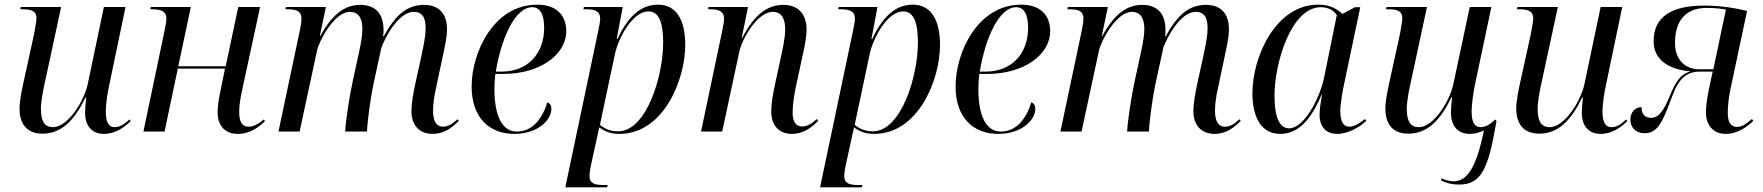

<svg xmlns="http://www.w3.org/2000/svg" viewBox="-20 -566 7585 826"><path d="M427 10C476 10 515 -18 542 -45L537 -52C514 -31 496 -19 473 -19C446 -19 435 -43 435 -88C435 -116 443 -171 450 -200L520 -536H427L358 -207C343 -132 272 -19 208 -19C169 -19 156 -48 156 -100C156 -129 167 -187 176 -225L243 -536H69L67 -526H78C114 -526 137 -519 137 -487C137 -475 131 -445 127 -421L82 -216C74 -180 64 -132 64 -99C64 -40 90 9 163 9C246 9 301 -50 348 -147H351C348 -123 346 -97 346 -80C346 -30 371 10 427 10Z M1003 10C1055 10 1093 -18 1120 -45L1115 -52C1090 -32 1071 -21 1050 -21C1020 -21 1009 -44 1009 -85C1009 -116 1015 -149 1025 -194L1099 -536H1005L951 -281H747L801 -536H629L627 -526H635C673 -526 696 -518 696 -485C696 -477 693 -459 689 -439L597 0H688L745 -271H948L929 -178C920 -137 916 -104 916 -82C916 -35 940 10 1003 10Z M1841 10C1890 10 1924 -16 1954 -46L1948 -53C1927 -33 1908 -21 1886 -21C1856 -21 1843 -47 1843 -89C1843 -114 1847 -149 1855 -183L1885 -325C1892 -359 1903 -403 1903 -440C1903 -500 1875 -545 1804 -545C1732 -545 1682 -503 1631 -410H1628C1630 -419 1630 -428 1630 -437C1630 -497 1604 -545 1530 -545C1463 -545 1410 -505 1358 -411H1356L1382 -536H1210L1208 -526H1217C1254 -526 1277 -519 1277 -486C1277 -477 1275 -459 1271 -440L1178 0H1269L1344 -349C1353 -391 1419 -515 1485 -515C1530 -515 1539 -476 1539 -441C1539 -402 1527 -353 1519 -316L1498 -219C1484 -156 1467 -46 1465 0H1559C1560 -44 1576 -155 1586 -201L1621 -362C1636 -402 1693 -515 1760 -515C1808 -515 1811 -472 1811 -442C1811 -402 1797 -347 1791 -316L1768 -212C1757 -160 1750 -120 1750 -87C1750 -30 1782 10 1841 10Z M2192 10C2300 10 2352 -55 2352 -96C2352 -114 2345 -122 2335 -126C2312 -53 2270 0 2203 0C2141 0 2107 -66 2107 -184C2107 -204 2109 -233 2111 -248H2147C2300 -248 2416 -329 2416 -432C2416 -504 2370 -546 2291 -546C2105 -546 2009 -342 2009 -194C2009 -57 2088 10 2192 10ZM2139 -258H2113C2137 -401 2195 -535 2270 -535C2303 -535 2321 -505 2321 -446C2321 -336 2251 -258 2139 -258Z M2553 -430 2412 240H2592L2594 230H2579C2541 230 2516 225 2516 191C2516 179 2520 154 2523 142L2546 37C2550 17 2553 4 2558 -18C2584 1 2608 10 2645 10C2835 10 2928 -224 2928 -372C2928 -486 2886 -546 2811 -546C2727 -546 2675 -480 2636 -398H2633L2659 -536H2492L2490 -526H2501C2538 -526 2562 -519 2562 -485C2562 -477 2559 -457 2553 -430ZM2639 -1C2599 -1 2574 -18 2561 -29L2626 -336C2641 -403 2701 -517 2770 -517C2819 -517 2833 -459 2833 -383C2833 -238 2761 -1 2639 -1Z M3387 10C3436 10 3470 -16 3500 -46L3494 -54C3472 -33 3452 -22 3431 -22C3403 -22 3390 -43 3390 -82C3390 -115 3396 -154 3404 -193L3432 -323C3440 -360 3450 -404 3450 -438C3450 -494 3424 -545 3350 -545C3278 -545 3224 -500 3173 -403H3171L3198 -536H3028L3026 -526H3036C3072 -526 3095 -518 3095 -484C3095 -476 3092 -457 3088 -438L2996 0H3087L3160 -341C3172 -399 3238 -515 3305 -515C3352 -515 3358 -469 3358 -439C3358 -399 3344 -344 3339 -318L3317 -216C3304 -160 3298 -118 3298 -86C3298 -29 3329 10 3387 10Z M3649 -430 3508 240H3688L3690 230H3675C3637 230 3612 225 3612 191C3612 179 3616 154 3619 142L3642 37C3646 17 3649 4 3654 -18C3680 1 3704 10 3741 10C3931 10 4024 -224 4024 -372C4024 -486 3982 -546 3907 -546C3823 -546 3771 -480 3732 -398H3729L3755 -536H3588L3586 -526H3597C3634 -526 3658 -519 3658 -485C3658 -477 3655 -457 3649 -430ZM3735 -1C3695 -1 3670 -18 3657 -29L3722 -336C3737 -403 3797 -517 3866 -517C3915 -517 3929 -459 3929 -383C3929 -238 3857 -1 3735 -1Z M4274 10C4382 10 4434 -55 4434 -96C4434 -114 4427 -122 4417 -126C4394 -53 4352 0 4285 0C4223 0 4189 -66 4189 -184C4189 -204 4191 -233 4193 -248H4229C4382 -248 4498 -329 4498 -432C4498 -504 4452 -546 4373 -546C4187 -546 4091 -342 4091 -194C4091 -57 4170 10 4274 10ZM4221 -258H4195C4219 -401 4277 -535 4352 -535C4385 -535 4403 -505 4403 -446C4403 -336 4333 -258 4221 -258Z M5205 10C5254 10 5288 -16 5318 -46L5312 -53C5291 -33 5272 -21 5250 -21C5220 -21 5207 -47 5207 -89C5207 -114 5211 -149 5219 -183L5249 -325C5256 -359 5267 -403 5267 -440C5267 -500 5239 -545 5168 -545C5096 -545 5046 -503 4995 -410H4992C4994 -419 4994 -428 4994 -437C4994 -497 4968 -545 4894 -545C4827 -545 4774 -505 4722 -411H4720L4746 -536H4574L4572 -526H4581C4618 -526 4641 -519 4641 -486C4641 -477 4639 -459 4635 -440L4542 0H4633L4708 -349C4717 -391 4783 -515 4849 -515C4894 -515 4903 -476 4903 -441C4903 -402 4891 -353 4883 -316L4862 -219C4848 -156 4831 -46 4829 0H4923C4924 -44 4940 -155 4950 -201L4985 -362C5000 -402 5057 -515 5124 -515C5172 -515 5175 -472 5175 -442C5175 -402 5161 -347 5155 -316L5132 -212C5121 -160 5114 -120 5114 -87C5114 -30 5146 10 5205 10Z M5488 10C5561 10 5618 -45 5665 -158H5667C5662 -124 5657 -101 5657 -72C5657 -20 5685 10 5733 10C5781 10 5832 -21 5858 -46L5852 -54C5826 -33 5805 -21 5784 -21C5759 -21 5746 -44 5746 -89C5746 -118 5757 -181 5763 -207L5832 -535H5809L5755 -506C5731 -528 5702 -546 5651 -546C5468 -546 5368 -322 5368 -165C5368 -63 5405 10 5488 10ZM5526 -14C5488 -14 5463 -54 5463 -155C5463 -295 5535 -535 5662 -535C5690 -535 5717 -524 5731 -501L5677 -235C5658 -142 5590 -14 5526 -14Z M6257 228C6353 228 6383 161 6418 -45L6413 -52C6390 -31 6372 -19 6349 -19C6322 -19 6311 -43 6311 -88C6311 -116 6319 -171 6325 -200L6396 -536H6303L6233 -207C6218 -132 6148 -19 6084 -19C6045 -19 6032 -48 6032 -100C6032 -129 6043 -187 6052 -225L6119 -536H5945L5943 -526H5954C5990 -526 6013 -519 6013 -487C6013 -475 6007 -445 6003 -421L5958 -216C5950 -180 5940 -132 5940 -99C5940 -40 5965 9 6039 9C6122 9 6177 -50 6224 -147H6227C6224 -123 6222 -97 6222 -80C6222 -30 6247 10 6303 10C6325 10 6346 4 6364 -5C6330 161 6290 214 6233 214C6214 214 6195 207 6182 201L6179 210C6195 219 6223 228 6257 228Z M6866 10C6915 10 6954 -18 6981 -45L6976 -52C6953 -31 6935 -19 6912 -19C6885 -19 6874 -43 6874 -88C6874 -116 6882 -171 6889 -200L6959 -536H6866L6797 -207C6782 -132 6711 -19 6647 -19C6608 -19 6595 -48 6595 -100C6595 -129 6606 -187 6615 -225L6682 -536H6508L6506 -526H6517C6553 -526 6576 -519 6576 -487C6576 -475 6570 -445 6566 -421L6521 -216C6513 -180 6503 -132 6503 -99C6503 -40 6529 9 6602 9C6685 9 6740 -50 6787 -147H6790C6787 -123 6785 -97 6785 -80C6785 -30 6810 10 6866 10Z M7405 10C7454 10 7495 -19 7523 -46L7517 -54C7492 -33 7475 -20 7453 -20C7425 -20 7413 -42 7413 -81C7413 -114 7418 -154 7427 -194L7496 -519C7448 -531 7381 -542 7312 -542C7162 -542 7094 -488 7094 -388C7094 -318 7146 -268 7253 -259C7214 -248 7191 -222 7164 -154C7136 -85 7114 -59 7082 -59C7055 -59 7041 -78 7042 -105C7016 -105 6994 -85 6994 -51C6994 -20 7015 7 7055 7C7108 7 7130 -32 7172 -147C7204 -234 7237 -258 7298 -258H7348L7331 -178C7323 -138 7319 -105 7319 -83C7319 -34 7345 10 7405 10ZM7290 -268C7229 -268 7186 -310 7186 -381C7186 -469 7225 -532 7323 -532C7352 -532 7384 -529 7405 -525L7351 -268Z"/></svg>

Font: Noto Serif Display SemiCondensed
Style: Italic
Weight: 400
Width: 4
Italic angle: -12°
Designer: Monotype Design Team
Foundry: Monotype Imaging Inc.
Version: Version 2.009